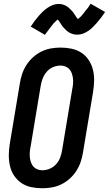

<svg xmlns="http://www.w3.org/2000/svg" viewBox="-20 -997 581 1025"><path d="M206 8Q176 8 147 2Q118 -4 95 -19.5Q72 -35 56 -58.5Q40 -82 33.5 -110Q27 -138 27 -167.5Q27 -197 32 -228L86 -552Q90 -578 98.5 -603Q107 -628 121.5 -650.5Q136 -673 156.5 -691.5Q177 -710 201.5 -722Q226 -734 252 -738.5Q278 -743 303 -743Q333 -743 362 -737Q391 -731 414.5 -715.5Q438 -700 453.5 -676.5Q469 -653 476 -625Q483 -597 482.5 -567.5Q482 -538 477 -507L423 -183Q419 -157 410.5 -132Q402 -107 387.5 -84.5Q373 -62 352.5 -43.5Q332 -25 307.5 -13Q283 -1 257 3.5Q231 8 206 8ZM206 -88Q226 -88 246 -96.5Q266 -105 280.5 -121.5Q295 -138 302 -158Q309 -178 312 -198L366 -523Q369 -537 370 -551Q371 -565 369.5 -578.5Q368 -592 363.5 -605Q359 -618 350.5 -627.5Q342 -637 329.5 -642Q317 -647 303 -647Q283 -647 263 -638.5Q243 -630 229 -613.5Q215 -597 207.5 -577Q200 -557 197 -537L143 -212Q140 -198 139 -184Q138 -170 139.5 -156.5Q141 -143 145.5 -130Q150 -117 158.5 -107.5Q167 -98 179.5 -93Q192 -88 206 -88ZM220 -811 144 -855Q155 -872 166 -886.5Q177 -901 187.5 -913Q198 -925 208.5 -935Q219 -945 232.5 -954.5Q246 -964 261.5 -970Q277 -976 292 -976Q297 -976 302 -975.5Q307 -975 311 -974Q315 -973 319.5 -971.5Q324 -970 328.5 -968Q333 -966 336.5 -963.5Q340 -961 343.5 -958.5Q347 -956 350 -953Q353 -950 356.5 -946.5Q360 -943 363.5 -939.5Q367 -936 369.5 -932.5Q372 -929 374.5 -925.5Q377 -922 379 -919Q381 -916 384 -911Q387 -906 390 -902Q393 -898 396 -895Q399 -892 398 -890H397Q396 -890 394.5 -890.5Q393 -891 392 -891H391L394 -894Q397 -896 400 -898.5Q403 -901 405.5 -903.5Q408 -906 410 -907.5Q412 -909 413.5 -911Q415 -913 417 -915Q419 -917 421 -919.5Q423 -922 425 -924.5Q427 -927 429 -929.5Q431 -932 433 -935Q435 -938 437.5 -941Q440 -944 442.5 -947Q445 -950 448 -953.5Q451 -957 453.5 -961Q456 -965 458.5 -969Q461 -973 464 -977L541 -933Q529 -915 518 -900.5Q507 -886 496.5 -874.5Q486 -863 476 -852.5Q466 -842 452 -832.5Q438 -823 423 -817.5Q408 -812 393 -812Q388 -812 383 -812.5Q378 -813 373.5 -814Q369 -815 365 -816.5Q361 -818 356 -820Q351 -822 347.5 -824.5Q344 -827 340.5 -829.5Q337 -832 334 -835Q331 -838 327.5 -841.5Q324 -845 320.5 -848.5Q317 -852 314.5 -855.5Q312 -859 309.5 -862.5Q307 -866 305 -869Q303 -872 300 -877Q297 -882 294 -886Q291 -890 288 -893Q285 -896 286 -897Q286 -898 286 -898Q286 -898 287 -898Q288 -898 290 -897.5Q292 -897 293 -897H294Q293 -896 290 -894Q287 -892 284 -889.5Q281 -887 278.5 -884.5Q276 -882 274 -880Q272 -878 270.5 -876.5Q269 -875 267 -873Q265 -871 263 -868.5Q261 -866 259.5 -863.5Q258 -861 255.5 -858.5Q253 -856 251 -853Q249 -850 246.5 -847Q244 -844 241.5 -840.5Q239 -837 236.5 -833.5Q234 -830 231 -826.5Q228 -823 225.5 -819Q223 -815 220 -811Z"/></svg>

Font: Iosevka Term Curly
Style: Bold Italic
Weight: 700
Italic angle: -9°
Designer: Belleve Invis
Foundry: Belleve Invis
Version: Version 32.3.0